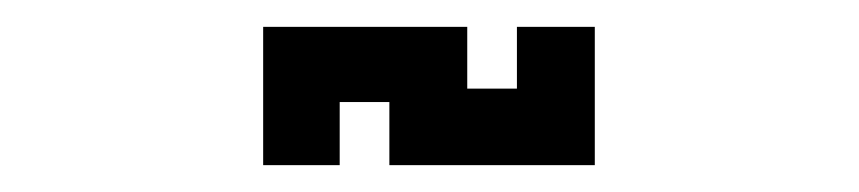

<svg xmlns="http://www.w3.org/2000/svg" viewBox="-20 -320 640 143"><path d="M176 -197V-300H328V-254H365V-300H423V-197H270V-244H233V-197Z"/></svg>

Font: Pixelify Sans
Style: Regular
Weight: 400
Designer: Stefie Justprince
Foundry: Typecalism Foundryline
Version: Version 1.000;February 13, 2025;FontCreator 15.0.0.3015 64-b